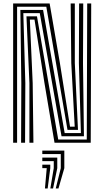

<svg xmlns="http://www.w3.org/2000/svg" viewBox="-20 -820 600 1103"><path d="M55.5 0V-800H265.2L324.2 -457L382.2 -92.5H409.2L389.5 -457.5L386 -800H409.8V-457.5L428 -74H367.8L246 -781.5H78.2V0ZM101.2 0 102.5 -342.5 97 -763H227.5L351.5 -55.5H444.8L433.2 -457.5L434.5 -800H458.2L456.8 -457.5L462.2 -37H333.5L208.5 -744.5H114L125.5 -342.5L124 0ZM149 0V-342.5L132 -726H192.5L314.5 -18.5H478.5L481 -800H504L501.2 0H293.2L235 -345.5L178.2 -707.5H151.5L167.8 -342.5L172 0ZM300.2 262.8 329.2 146V65.2H223V45H349.5V146L315.8 262.8ZM238.2 262.8 248.5 146H223V125.8H268.8V146L253.8 262.8ZM269.2 262.8 288.8 146V105.5H223V85.5H309V146L284.8 262.8Z"/></svg>

Font: Big Shoulders Inline Text Thin
Style: Bold
Weight: 700
Version: Version 2.002